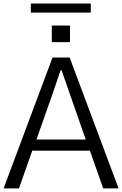

<svg xmlns="http://www.w3.org/2000/svg" viewBox="-24 -1053 683 1073"><path d="M179.7 -273.4H455.1L369.1 -519.5Q361.3 -542 344.2 -591.3Q327.1 -640.6 320.3 -660.2H314.5Q273.4 -540 266.6 -519.5ZM-3.9 0 269.5 -731.4H365.2L638.7 0H552.7L478.5 -210.9H156.2L82 0ZM265.6 -817.4V-910.2H367.2V-817.4ZM148.4 -982.4V-1033.2H483.4V-982.4Z"/></svg>

Font: Gothic A1
Style: Regular
Weight: 400
Designer: HanYang I&C Co.,Ltd.
Foundry: HanYang I&C Co.,Ltd.
Version: Version 2.50